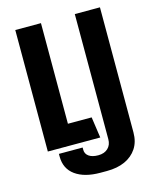

<svg xmlns="http://www.w3.org/2000/svg" viewBox="-127 -773 854 1047"><g transform="rotate(-15 300.0 -250.0)"><path d="M308 186Q219 186 167.5 149Q116 112 116 43V28H250V41Q250 64 269 77.5Q288 91 322 91Q356 91 376.5 72Q397 53 397 20V-686H539V20Q539 73 514.5 110Q490 147 447 166.5Q404 186 345 186ZM61 0V-686H206V-118H340L357 0Z"/></g></svg>

Font: Chivo Mono SemiBold
Style: Regular
Weight: 600
Monospace: yes
Designer: Hector Gatti
Foundry: Omnibus-Type
Version: Version 1.008